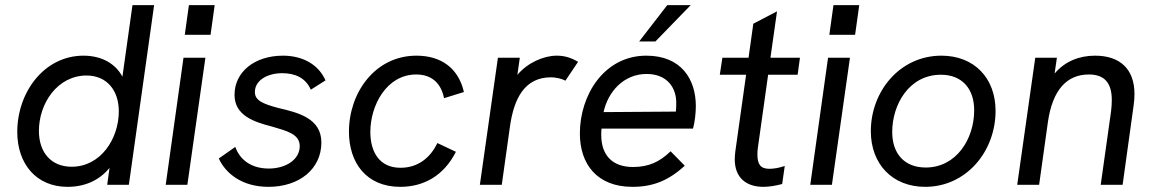

<svg xmlns="http://www.w3.org/2000/svg" viewBox="-20 -717 4477 745"><path d="M242 8C310 8 365.5 -17.5 405 -65.5L396 0H480L578 -697H494L455 -419.5C429 -468.5 376.5 -501 304 -501C152 -501 47 -360 47 -205C47 -81 121 8 242 8ZM131 -209C131 -316 203 -424 316 -424C393 -424 441 -368 441 -285C441 -179 371 -70 258 -70C179 -70 131 -125 131 -209Z M623 0H707L777 -493H692ZM697 -582H797L813 -697H713Z M1022 8C1141 8 1227 -61 1227 -164C1227 -258 1137 -280 1060 -298C1000 -314 969 -327 969 -360C969 -405 1017 -433 1075 -433C1125 -433 1166 -415 1186 -369L1243 -405C1216 -467 1154 -501 1078 -501C968 -501 890 -438 890 -349C890 -269 965 -244 1035 -226C1093 -209 1143 -197 1143 -150C1143 -97 1088 -63 1023 -63C956 -63 911 -96 893 -147L829 -102C855 -45 918 8 1022 8Z M1533 8C1624 8 1702 -35 1749 -128L1677 -162C1650 -105 1602 -66 1534 -66C1451 -66 1417 -129 1417 -205C1417 -308 1480 -428 1595 -428C1657 -428 1692 -392 1703 -336L1780 -360C1759 -453 1691 -501 1596 -501C1435 -501 1334 -357 1334 -206C1334 -86 1401 8 1533 8Z M1842 0H1927L1959 -228C1974 -332 2014 -417 2118 -417C2136 -417 2159 -412 2174 -404L2223 -477C2195 -494 2169 -501 2140 -501C2090.5 -501 2028 -474.5 1987.5 -426.5L1997 -493H1912Z M2434 8C2513 8 2574 -16 2637 -74L2582 -130C2539 -88 2496 -69 2436 -69C2357 -69 2313 -114 2313 -193C2313 -201 2313 -209 2314 -218H2669C2676 -242 2680 -280 2680 -305C2680 -410 2623 -501 2488 -501C2324 -501 2230 -348 2230 -199C2230 -82 2295 8 2434 8ZM2322 -282C2339 -361 2400 -430 2489 -430C2570 -430 2604 -375 2604 -319C2604 -304 2603.5 -295 2602.5 -284ZM2460 -556H2523L2660 -697H2569Z M2942 8C2963 8 2989 4 3015 -3L3025 -73C3002 -65 2981 -62 2965 -62C2931 -62 2919 -80 2919 -116C2919 -125 2919 -135 2921 -146L2960.5 -427H3075L3084 -493H2969.5L2995 -673L2903 -625L2884.5 -493H2783L2773 -427H2875L2833 -128C2832 -118 2831 -108 2831 -99C2831 -25 2878 8 2942 8Z M3124 0H3208L3278 -493H3193ZM3198 -582H3298L3314 -697H3214Z M3570 8C3729 8 3843 -129 3843 -287C3843 -414 3760 -501 3633 -501C3471 -501 3359 -362 3359 -208C3359 -80 3443 8 3570 8ZM3442 -205C3442 -311 3507 -427 3631 -427C3712 -427 3760 -374 3760 -289C3760 -178 3691 -67 3572 -67C3490 -67 3442 -120 3442 -205Z M3927 0H4012L4046 -243C4064 -369 4120 -428 4205 -428C4264 -428 4294 -397 4294 -329C4294 -315 4293 -300 4291 -284L4251 0H4336L4379 -310C4381 -325 4382 -339 4382 -352C4382 -449 4326 -501 4229 -501C4167 -501 4111.5 -478.5 4072 -431.5L4081 -493H3997Z"/></svg>

Font: HK Grotesk
Style: Italic
Weight: 400
Italic angle: -16°
Designer: Alfredo Marco Pradil
Foundry: Hanken Design Co.
Version: Version 3.001;FEAKit 1.0